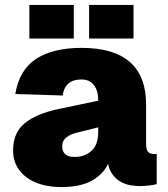

<svg xmlns="http://www.w3.org/2000/svg" viewBox="-20 -746 679 778"><path d="M228 12Q185 12 149.5 2Q114 -8 88 -27Q62 -46 47.5 -73.5Q33 -101 33 -136Q33 -208 80 -246.5Q127 -285 216 -304L378 -338Q378 -380 360 -402Q342 -424 310 -424Q243 -424 234 -359L42 -365Q58 -463 126.5 -507.5Q195 -552 310 -552Q572 -552 572 -322V-164Q572 -138 580.5 -130Q589 -122 604 -122H615V0Q606 3 586 5.5Q566 8 547 8Q528 8 508 4.5Q488 1 470 -9Q452 -19 438 -36.5Q424 -54 418 -82Q397 -38 350.5 -13Q304 12 228 12ZM282 -110Q323 -110 350.5 -134.5Q378 -159 378 -212V-230L290 -208Q264 -202 248 -188.5Q232 -175 232 -154Q232 -110 282 -110ZM99 -590V-726H279V-590ZM341 -590V-726H521V-590Z"/></svg>

Font: Geist Black
Style: Regular
Weight: 400
Designer: Basement.studio, Andrés Briganti, Mateo Zaragoza
Foundry: Basement.studio, Vercel, Andrés Briganti, Guido Ferreyra, Mateo Zaragoza
Version: Version 1.401